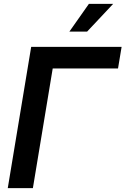

<svg xmlns="http://www.w3.org/2000/svg" viewBox="-20 -969 646 989"><path d="M606.4 -727.5 587.9 -616.2H251.5L149.4 0H20L140.6 -727.5ZM337.4 -806.2 438 -949.2H563L428.7 -806.2Z"/></svg>

Font: Inter 28pt SemiBold
Style: Italic
Weight: 600
Italic angle: -9.3988°
Designer: Rasmus Andersson
Foundry: rsms
Version: Version 4.001;git-66647c0bb